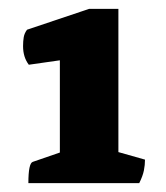

<svg xmlns="http://www.w3.org/2000/svg" viewBox="-20 -763 374 433"><path d="M44 -350Q44 -395 54 -398L115 -419V-627L45 -617Q32 -634 32 -659Q32 -670 33.5 -679Q35 -688 41 -696L181 -743H247V-420L307 -403Q307 -391 304.5 -378.5Q302 -366 294 -350Z"/></svg>

Font: Petrona ExtraBold
Style: Regular
Weight: 800
Designer: Ringo R. Seeber
Foundry: Ringo R. Seeber
Version: Version 2.001; ttfautohint (v1.8.3)